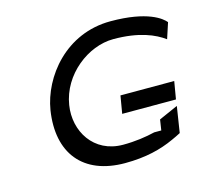

<svg xmlns="http://www.w3.org/2000/svg" viewBox="-79 -631 738 683"><g transform="rotate(-15 289.5 -289.5)"><path d="M546 -276H348L337 -211H535ZM462 -157 456 -118H431H430C397 -110 357 -104 312 -104C204 -104 148 -197 163 -290C180 -398 282 -476 375 -476C470 -476 526 -451 560 -426L579 -484C566 -500 518 -540 382 -540C216 -540 113 -407 94 -290C70 -137 147 -39 302 -39C379 -39 436 -54 484 -76C495 -81 506 -86 517 -92L532 -188Z"/></g></svg>

Font: Charger Static
Style: 2Obl
Weight: 1000
Designer: Jasper
Foundry: KineticPlasma Fonts/Cannot Into Space Fonts
Version: Version 1.1